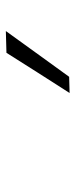

<svg xmlns="http://www.w3.org/2000/svg" viewBox="174 -1006 252 640"><g transform="rotate(-90 300.0 -686.0)"><path d="M310 -580Q344.5 -633.5 377.8 -686Q411 -738.5 444 -790.5L516.5 -792.5Q478 -739 440 -686.5Q402 -634 364 -581.5Z"/></g></svg>

Font: Commissioner Light
Style: Italic
Weight: 300
Italic angle: -12°
Designer: Kostas Bartsokas
Foundry: Kostas Bartsokas
Version: Version 1.000; ttfautohint (v1.8.3)